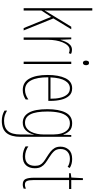

<svg xmlns="http://www.w3.org/2000/svg" viewBox="522 -1322 1042 2126"><g transform="rotate(90 1043.0 -259.0)"><path d="M97 -361Q97 -326 97 -296.5Q97 -267 96 -233H97Q107 -250 113 -260.5Q119 -271 128 -285L276 -527H304L184 -329L317 0H291L167 -304L97 -197V0H71V-760H97Z M532 -535Q542 -535 554.5 -532.5Q567 -530 577 -524L569 -500Q563 -503 553 -506Q543 -509 532 -509Q505 -509 484 -487.5Q463 -466 449 -431.5Q435 -397 428 -356.5Q421 -316 421 -277V0H395V-527H415L420 -409H422Q430 -436 442.5 -465Q455 -494 477 -514.5Q499 -535 532 -535Z M677 -724Q691 -724 696.5 -713.5Q702 -703 702 -691Q702 -675 695 -665.5Q688 -656 676 -656Q663 -656 657 -666.5Q651 -677 651 -690Q651 -702 656.5 -713Q662 -724 677 -724ZM689 -527V0H663V-527Z M958 -537Q1011 -537 1041 -503Q1071 -469 1084 -415Q1097 -361 1097 -301V-273H836Q835 -148 870.5 -81.5Q906 -15 977 -15Q1029 -15 1081 -52V-22Q1060 -8 1034 1Q1008 10 977 10Q891 10 850.5 -63.5Q810 -137 810 -264Q810 -388 846 -462.5Q882 -537 958 -537ZM958 -512Q906 -512 874 -459Q842 -406 837 -297H1073Q1074 -356 1062.5 -404.5Q1051 -453 1025.5 -482.5Q1000 -512 958 -512Z M1345 -537Q1401 -537 1429.5 -507Q1458 -477 1469 -440H1472L1475 -527H1495V35Q1495 138 1452.5 190Q1410 242 1318 242Q1255 242 1205 212V184Q1232 200 1258 208.5Q1284 217 1318 217Q1393 217 1431 174Q1469 131 1469 35V-12Q1469 -35 1469.5 -57.5Q1470 -80 1472 -111H1469Q1458 -60 1424.5 -25Q1391 10 1338 10Q1267 10 1228 -56.5Q1189 -123 1189 -262Q1189 -390 1226 -463.5Q1263 -537 1345 -537ZM1345 -512Q1298 -512 1269 -480.5Q1240 -449 1227.5 -393Q1215 -337 1215 -262Q1215 -135 1246 -75Q1277 -15 1338 -15Q1374 -15 1399 -33.5Q1424 -52 1439.5 -82.5Q1455 -113 1462 -149Q1469 -185 1469 -221V-329Q1469 -378 1456.5 -419.5Q1444 -461 1417 -486.5Q1390 -512 1345 -512Z M1843 -123Q1843 -63 1810.5 -26.5Q1778 10 1712 10Q1675 10 1646.5 0Q1618 -10 1601 -21V-52Q1623 -36 1652 -26Q1681 -16 1712 -16Q1765 -16 1790.5 -44.5Q1816 -73 1816 -125Q1816 -160 1805 -181.5Q1794 -203 1773 -219.5Q1752 -236 1722 -254Q1688 -275 1661.5 -295.5Q1635 -316 1619.5 -342.5Q1604 -369 1604 -408Q1604 -461 1637 -499Q1670 -537 1740 -537Q1799 -537 1840 -510L1827 -487Q1811 -499 1787 -505.5Q1763 -512 1739 -512Q1690 -512 1660 -485Q1630 -458 1630 -407Q1630 -364 1654.5 -337Q1679 -310 1727 -280Q1760 -260 1786 -240.5Q1812 -221 1827.5 -194Q1843 -167 1843 -123Z M2024 -14Q2037 -14 2049.5 -17.5Q2062 -21 2069 -25V0Q2059 4 2048 7Q2037 10 2023 10Q1977 10 1962.5 -21Q1948 -52 1948 -112V-503H1898V-521L1946 -528L1953 -656H1974V-527H2073V-503H1974V-108Q1974 -60 1984 -37Q1994 -14 2024 -14Z"/></g></svg>

Font: Noto Sans Telugu ExtraCondensed Thin
Style: Regular
Weight: 100
Width: 2
Designer: Jelle Bosma - Monotype Design Team
Foundry: Monotype Imaging Inc.
Version: Version 2.005; ttfautohint (v1.8.4.7-5d5b)